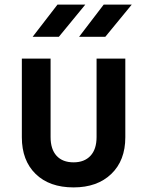

<svg xmlns="http://www.w3.org/2000/svg" viewBox="-20 -805 640 835"><path d="M300 10Q195 10 135 -48.5Q75 -107 75 -208V-550H200V-209Q200 -156 226 -127.5Q252 -99 300 -99Q347 -99 373.5 -127.5Q400 -156 400 -209V-550H525V-208Q525 -107 464 -48.5Q403 10 300 10ZM324 -645 431 -785H553L438 -645ZM122 -645 230 -785H351L236 -645Z"/></svg>

Font: NKDuy Mono
Style: Bold
Weight: 700
Monospace: yes
Designer: NKDuy
Foundry: NKDuy
Version: Version 2.251; ttfautohint (v1.8.4.7-5d5b)